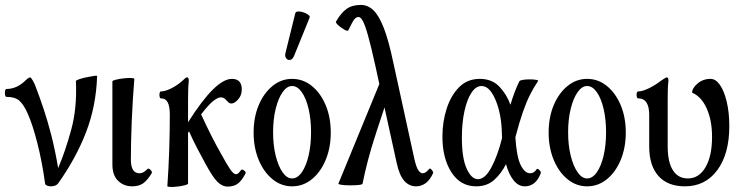

<svg xmlns="http://www.w3.org/2000/svg" viewBox="-22 -745 3007 779"><path d="M184 11Q175 11 168.5 8Q162 5 161 0Q149 -88 129.5 -164.5Q110 -241 90 -285Q74 -321 56.5 -336.5Q39 -352 4 -352Q0 -352 -1.5 -360Q-3 -368 -1.5 -376Q0 -384 4 -384Q47 -384 83 -420Q94 -431 101 -431Q103 -431 110 -420Q117 -409 122 -395Q139 -351 155 -303Q171 -255 186 -197Q201 -139 214 -63Q243 -131 267 -219Q291 -307 286 -416Q286 -419 299 -423.5Q312 -428 329 -431.5Q346 -435 359 -437Q372 -439 372 -436Q368 -315 327.5 -209.5Q287 -104 214 -1Q205 11 184 11Z M515 11Q480 11 457 -11.5Q434 -34 434 -78V-415Q434 -418 447.5 -421.5Q461 -425 479 -427Q497 -429 510 -428.5Q523 -428 523 -425Q516 -338 512.5 -253.5Q509 -169 509 -97Q509 -42 544 -42Q560 -42 576 -59Q581 -64 588.5 -56Q596 -48 594 -43Q576 -13 558.5 -1Q541 11 515 11Z M657 10Q662 -60 664.5 -135Q667 -210 667 -280Q667 -313 658.5 -329.5Q650 -346 630 -346Q627 -346 625.5 -353Q624 -360 625.5 -367Q627 -374 630 -374Q648 -374 673 -386.5Q698 -399 720 -419Q728 -427 731 -429Q734 -431 737 -431Q744 -431 744 -417Q742 -398 741.5 -379Q741 -360 741 -341V-249Q799 -340 842.5 -382.5Q886 -425 919 -425Q959 -425 959 -382Q959 -358 944 -341.5Q929 -325 917 -325Q909 -325 903 -331.5Q897 -338 890.5 -344Q884 -350 873 -350Q862 -350 843 -335Q824 -320 794 -281Q815 -235 835.5 -194.5Q856 -154 876 -119Q900 -75 913 -56.5Q926 -38 936 -38Q944 -38 956 -55Q959 -60 968 -53.5Q977 -47 974 -41Q959 -12 943 0Q927 12 902 12Q879 12 859.5 -8Q840 -28 812 -80Q795 -111 778 -143.5Q761 -176 745 -212Q743 -209 741 -206V0Q741 3 728 6.5Q715 10 698.5 12Q682 14 669.5 13.5Q657 13 657 10Z M1163 11Q1119 11 1083.5 -18Q1048 -47 1027.5 -96.5Q1007 -146 1007 -207Q1007 -269 1027.5 -318Q1048 -367 1083.5 -396Q1119 -425 1163 -425Q1208 -425 1243.5 -396Q1279 -367 1299.5 -318Q1320 -269 1320 -207Q1320 -146 1299.5 -96.5Q1279 -47 1243.5 -18Q1208 11 1163 11ZM1163 -21Q1185 -21 1202.5 -46Q1220 -71 1230 -113.5Q1240 -156 1240 -208Q1240 -261 1230 -303.5Q1220 -346 1202.5 -371Q1185 -396 1163 -396Q1142 -396 1124.5 -371Q1107 -346 1096.5 -303.5Q1086 -261 1086 -208Q1086 -156 1096.5 -113.5Q1107 -71 1124.5 -46Q1142 -21 1163 -21ZM1171 -518Q1165 -504 1155.5 -502Q1146 -500 1139.5 -508Q1133 -516 1136 -529L1176 -691Q1178 -698 1187.5 -698.5Q1197 -699 1209 -695Q1221 -691 1229 -685Q1237 -679 1234 -673Z M1351 0 1517 -404 1501 -478Q1483 -559 1471 -601.5Q1459 -644 1450 -660Q1441 -676 1433 -676Q1423 -676 1415.5 -666.5Q1408 -657 1391 -622Q1389 -617 1375.5 -624.5Q1362 -632 1350.5 -642.5Q1339 -653 1341 -657Q1361 -692 1383.5 -708.5Q1406 -725 1442 -725Q1470 -725 1492.5 -704Q1515 -683 1535 -632Q1555 -581 1574 -490L1659 -101Q1667 -66 1675.5 -54Q1684 -42 1692 -42Q1699 -42 1704.5 -45.5Q1710 -49 1720 -60Q1723 -64 1730 -55.5Q1737 -47 1735 -42Q1722 -14 1704.5 -1.5Q1687 11 1666 11Q1638 11 1618 -11.5Q1598 -34 1587 -86L1538 -309L1505 -209Q1484 -145 1470.5 -93Q1457 -41 1449 0Q1448 4 1433 5.5Q1418 7 1398.5 7Q1379 7 1364.5 5Q1350 3 1351 0Z M1910 11Q1846 11 1809.5 -46Q1773 -103 1773 -191Q1773 -250 1790 -303.5Q1807 -357 1840.5 -391Q1874 -425 1925 -425Q1974 -425 2004 -393.5Q2034 -362 2049 -320Q2057 -347 2065.5 -369.5Q2074 -392 2085 -415Q2087 -419 2099.5 -421Q2112 -423 2127.5 -423Q2143 -423 2153.5 -421Q2164 -419 2161 -416Q2144 -391 2129 -361.5Q2114 -332 2099.5 -290.5Q2085 -249 2069 -188Q2074 -109 2090.5 -75.5Q2107 -42 2129 -42Q2145 -42 2155 -58Q2158 -63 2166 -55.5Q2174 -48 2172 -42Q2152 11 2107 11Q2082 11 2062.5 -12.5Q2043 -36 2031 -79Q2012 -41 1983 -15Q1954 11 1910 11ZM1852 -186Q1852 -103 1871.5 -60.5Q1891 -18 1917 -18Q1946 -18 1971.5 -65.5Q1997 -113 2015 -185Q2014 -197 2014 -210Q2013 -257 2002 -299.5Q1991 -342 1973 -369Q1955 -396 1931 -396Q1909 -396 1891 -369Q1873 -342 1862.5 -294.5Q1852 -247 1852 -186Z M2360 11Q2316 11 2280.5 -18Q2245 -47 2224.5 -96.5Q2204 -146 2204 -207Q2204 -269 2224.5 -318Q2245 -367 2280.5 -396Q2316 -425 2360 -425Q2405 -425 2440.5 -396Q2476 -367 2496.5 -318Q2517 -269 2517 -207Q2517 -146 2496.5 -96.5Q2476 -47 2440.5 -18Q2405 11 2360 11ZM2360 -21Q2382 -21 2399.5 -46Q2417 -71 2427 -113.5Q2437 -156 2437 -208Q2437 -261 2427 -303.5Q2417 -346 2399.5 -371Q2382 -396 2360 -396Q2339 -396 2321.5 -371Q2304 -346 2293.5 -303.5Q2283 -261 2283 -208Q2283 -156 2293.5 -113.5Q2304 -71 2321.5 -46Q2339 -21 2360 -21Z M2757 11Q2687 11 2649.5 -31Q2612 -73 2612 -151V-279Q2612 -346 2567 -346Q2563 -346 2561.5 -353Q2560 -360 2561.5 -367Q2563 -374 2567 -374Q2584 -374 2610 -386.5Q2636 -399 2662 -419Q2679 -431 2684 -431Q2690 -431 2690 -417Q2688 -399 2687.5 -380Q2687 -361 2687 -342V-151Q2687 -88 2708 -54.5Q2729 -21 2769 -21Q2814 -21 2840.5 -66.5Q2867 -112 2867 -190Q2867 -256 2845.5 -304.5Q2824 -353 2786 -369Q2786 -387 2808 -406Q2830 -425 2861 -425Q2882 -425 2899 -400.5Q2916 -376 2926.5 -332.5Q2937 -289 2937 -233Q2937 -121 2888.5 -55Q2840 11 2757 11Z"/></svg>

Font: Junicode Two Beta Condensed
Style: Regular
Weight: 400
Width: 3
Designer: Peter S. Baker
Foundry: Briery Creek Software
Version: Version 1.053; ttfautohint (v1.8.4)